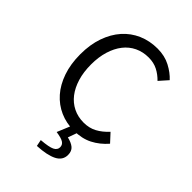

<svg xmlns="http://www.w3.org/2000/svg" viewBox="-256 -777 1113 1113"><g transform="rotate(45 300.0 -221.0)"><path d="M351 12Q290 12 238 -11Q186 -34 147.5 -77.5Q109 -121 87 -184.5Q65 -248 65 -328Q65 -407 87 -470Q109 -533 148 -577Q187 -621 241 -644.5Q295 -668 359 -668Q418 -668 463.5 -644Q509 -620 538 -588L491 -535Q465 -562 433 -578.5Q401 -595 359 -595Q312 -595 273.5 -576.5Q235 -558 208 -523.5Q181 -489 166 -440Q151 -391 151 -330Q151 -268 166 -218.5Q181 -169 208 -134Q235 -99 273.5 -80Q312 -61 359 -61Q404 -61 439.5 -80Q475 -99 507 -134L554 -83Q515 -38 466 -13Q417 12 351 12ZM263 226 255 186Q318 181 341 169.5Q364 158 364 136Q364 116 347 105Q330 94 287 88L327 -8H381L355 64Q390 72 409 88Q428 104 428 135Q428 179 385.5 200.5Q343 222 263 226Z"/></g></svg>

Font: Source Code Pro
Style: Regular
Weight: 400
Monospace: yes
Designer: Paul D. Hunt, Teo Tuominen
Foundry: Adobe Systems Incorporated
Version: Version 2.030;PS 1.000;hotconv 16.6.51;makeotf.lib2.5.65220